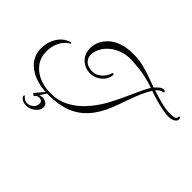

<svg xmlns="http://www.w3.org/2000/svg" viewBox="-194 -1117 1806 1806"><g transform="rotate(45 708.5 -214.5)"><path d="M388 70Q487 70 569 27.5Q651 -15 717.5 -88.5Q784 -162 834 -253Q866 -311 894 -371Q922 -431 946 -484.5Q970 -538 989 -577Q1008 -616 1021 -633Q966 -653 894.5 -668.5Q823 -684 716 -690Q641 -694 582.5 -673Q524 -652 483.5 -616.5Q443 -581 421.5 -539Q400 -497 400 -458Q400 -421 417 -397.5Q434 -374 461.5 -363Q489 -352 518 -352Q554 -352 581 -367Q608 -382 626.5 -403.5Q645 -425 654.5 -444.5Q664 -464 664 -473V-474Q669 -480 674 -480Q684 -480 684 -466Q679 -423 653.5 -391Q628 -359 592 -342Q556 -325 516 -325Q475 -325 437 -345Q399 -365 375 -403Q351 -441 351 -495Q351 -539 370.5 -582.5Q390 -626 429.5 -662.5Q469 -699 530 -721Q591 -743 674 -743Q748 -743 808.5 -729Q869 -715 924.5 -694.5Q980 -674 1037 -654Q1053 -674 1074.5 -691.5Q1096 -709 1118 -709Q1138 -709 1138 -697Q1138 -685 1124 -685Q1109 -685 1093 -672.5Q1077 -660 1065 -645Q1136 -622 1200.5 -605.5Q1265 -589 1312 -589Q1357 -589 1376.5 -596Q1396 -603 1396 -619Q1396 -625 1398.5 -629.5Q1401 -634 1408 -634Q1413 -634 1415 -625.5Q1417 -617 1417 -612Q1417 -588 1391.5 -573Q1366 -558 1328 -558Q1295 -558 1248.5 -567Q1202 -576 1150 -590.5Q1098 -605 1049 -623Q1012 -563 986.5 -500.5Q961 -438 939.5 -375Q918 -312 894 -251Q845 -129 775 -52.5Q705 24 609.5 59.5Q514 95 388 95Q273 95 192 61Q111 27 68.5 -31.5Q26 -90 26 -162Q26 -224 46.5 -275Q67 -326 103.5 -360Q140 -394 187 -405Q194 -405 194 -400Q194 -395 189 -392Q137 -361 109.5 -304.5Q82 -248 82 -186Q82 -104 123.5 -47Q165 10 234.5 40Q304 70 388 70ZM308 314Q269 314 247.5 297Q226 280 226 267Q226 256 232 256Q242 266 256.5 279Q271 292 301 292Q330 292 357.5 270.5Q385 249 385 212Q385 192 373 182.5Q361 173 346 173Q323 173 312.5 183.5Q302 194 297 199Q292 199 282.5 193Q273 187 273 182Q281 172 293.5 157Q306 142 319.5 126.5Q333 111 342.5 100.5Q352 90 354 90Q357 90 361.5 92.5Q366 95 366 97Q364 99 356.5 110.5Q349 122 340.5 135Q332 148 325 158Q338 150 367 150Q391 150 413.5 165Q436 180 436 211Q436 236 418 259.5Q400 283 371 298.5Q342 314 308 314Z"/></g></svg>

Font: Great Vibes
Style: Regular
Weight: 400
Designer: Robert E. Leuschke, Viktoriya Grabowska, Viviana Monsalve, Eben Sorkin
Foundry: Robert E. Leuschke
Version: Version 1.103; ttfautohint (v1.8.4.7-5d5b)